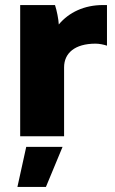

<svg xmlns="http://www.w3.org/2000/svg" viewBox="-20 -540 457 761"><path d="M60 0H234V-273C234 -329 276 -367 359 -367C374 -367 392 -363 404 -359V-520H388C314 -520 253 -491 213 -443C212 -464 205 -499 198 -520H60ZM49 201H162L228 42H84Z"/></svg>

Font: Fixel Display ExtraBold
Style: Regular
Weight: 800
Designer: AlfaBravo + MacPaw
Foundry: Kyrylo Tkachov, Marchela Mozhyna, Serhii Makarenko, Maria Weinstein, Zakhar Kryvoshyya
Version: Version 1.211